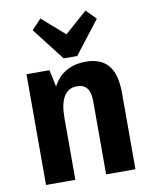

<svg xmlns="http://www.w3.org/2000/svg" viewBox="-88 -857 727 922"><g transform="rotate(-10 276.0 -396.0)"><path d="M354 -357Q354 -400 338 -420.5Q322 -441 289 -441Q247 -441 225.5 -406Q204 -371 204 -301L156 -230V-279Q156 -413 205.5 -481.5Q255 -550 351 -550Q425 -550 461 -506.5Q497 -463 497 -372V0H354ZM61 -540H173L204 -394V0H61ZM440 -744 316 -584H250L127 -743L173 -792L325 -659H242L393 -792Z"/></g></svg>

Font: Pathway Extreme Condensed
Style: Bold
Weight: 700
Width: 3
Version: Version 1.001;gftools[0.9.26]